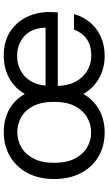

<svg xmlns="http://www.w3.org/2000/svg" viewBox="202 -766 576 1020"><g transform="rotate(-90 490.0 -256.0)"><path d="M296 12Q224 12 168 -21Q112 -54 80.5 -114.5Q49 -175 49 -256Q49 -338 81 -398Q113 -458 169.5 -491Q226 -524 298 -524Q366 -524 418.5 -495Q471 -466 501 -412Q532 -466 584.5 -495Q637 -524 705 -524Q779 -524 830.5 -491Q882 -458 909 -403Q936 -348 936 -283Q936 -273 935.5 -262Q935 -251 934 -237H543Q546 -177 569 -137.5Q592 -98 627.5 -78.5Q663 -59 703 -59Q759 -59 793 -83.5Q827 -108 843 -151H925Q913 -105 883 -68Q853 -31 807.5 -9.5Q762 12 703 12Q637 12 584.5 -17.5Q532 -47 501 -101Q470 -47 417 -17.5Q364 12 296 12ZM296 -60Q341 -60 378 -82Q415 -104 437 -147.5Q459 -191 459 -256Q459 -322 437.5 -365.5Q416 -409 379 -430.5Q342 -452 298 -452Q254 -452 217 -430.5Q180 -409 157.5 -365.5Q135 -322 135 -256Q135 -191 157 -147.5Q179 -104 215.5 -82Q252 -60 296 -60ZM545 -302H853Q851 -375 808.5 -414Q766 -453 702 -453Q663 -453 628.5 -436Q594 -419 572 -385.5Q550 -352 545 -302Z"/></g></svg>

Font: DM Sans 12pt
Style: Regular
Weight: 400
Version: Version 4.004;gftools[0.9.30]